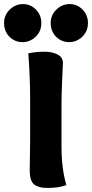

<svg xmlns="http://www.w3.org/2000/svg" viewBox="-96 -920 452 943"><path d="M52 -231V-431Q52 -541 43 -658Q81 -666 122 -666Q160 -666 186.5 -652.5Q213 -639 213 -611Q213 -606 209.5 -530.5Q206 -455 206 -404V-203Q206 -91 230 -11Q193 3 139 3Q119 3 106 0.5Q93 -2 78.5 -9.5Q64 -17 57 -35.5Q50 -54 50 -83Q50 -102 51 -154.5Q52 -207 52 -231ZM15 -713Q-23 -713 -49.5 -739.5Q-76 -766 -76 -807Q-76 -846 -48 -873Q-20 -900 17 -900Q54 -900 80.5 -873Q107 -846 107 -807Q107 -766 79 -739.5Q51 -713 15 -713ZM244 -713Q206 -713 179.5 -739.5Q153 -766 153 -807Q153 -846 181 -873Q209 -900 246 -900Q283 -900 309.5 -873Q336 -846 336 -807Q336 -766 308 -739.5Q280 -713 244 -713Z"/></svg>

Font: Overlock Black
Style: Regular
Weight: 900
Designer: Dario Muhafara
Foundry: Dario Manuel Muhafara
Version: Version 1.002